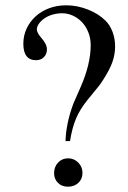

<svg xmlns="http://www.w3.org/2000/svg" viewBox="-20 -696 484 724"><path d="M227 -164Q228 -197 235.5 -233Q243 -269 257 -306L285 -370Q322 -455 322 -526Q322 -551 313.5 -573Q305 -595 290.5 -611Q276 -627 256 -636.5Q236 -646 214 -646Q196 -646 178.5 -641Q161 -636 148 -627Q135 -618 127 -607Q119 -596 119 -584Q119 -573 136 -553Q157 -529 157 -510Q157 -492 145.5 -480.5Q134 -469 116 -469Q68 -469 68 -531Q68 -562 80.5 -588.5Q93 -615 114.5 -634.5Q136 -654 165.5 -665Q195 -676 230 -676Q271 -676 311.5 -660Q352 -644 378 -618Q395 -601 404.5 -575.5Q414 -550 414 -521Q414 -490 403.5 -461Q393 -432 369 -395Q364 -387 360.5 -382Q357 -377 351 -369.5Q345 -362 335.5 -350.5Q326 -339 309 -318Q281 -283 266.5 -248.5Q252 -214 244 -164ZM237 -99Q259 -99 275 -83Q291 -67 291 -44Q291 -21 275.5 -6.5Q260 8 236 8Q213 8 198.5 -6.5Q184 -21 184 -43Q184 -67 199 -83Q214 -99 237 -99Z"/></svg>

Font: Klingon pIqaD vaHbo'
Style: Regular
Weight: 400
Width: 0
Designer: Mike Neff (qa'vaj)
Foundry: Mike Neff and Michael Everson
Version: Version 2.003